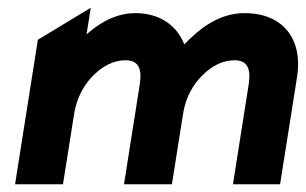

<svg xmlns="http://www.w3.org/2000/svg" viewBox="-20 -477 792 497"><path d="M19 0H143L172 -183C179 -226 199 -260 223 -283C244 -304 272 -321 305 -321C337 -321 348 -301 342 -260L301 0H425L454 -183C461 -227 481 -260 505 -283C526 -304 554 -321 587 -321C619 -321 630 -301 624 -260L583 0H705L749 -278C764 -372 716 -443 613 -443C550 -443 500 -407 457 -362C438 -412 392 -443 331 -443C282 -443 240 -420 204 -388L215 -457L78 -374Z"/></svg>

Font: Charger Sport
Style: UltNrwObl
Weight: 1000
Designer: Jasper
Foundry: Cannot Into Space Fonts
Version: Version 1.1